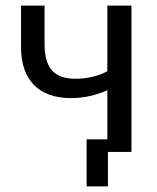

<svg xmlns="http://www.w3.org/2000/svg" viewBox="-20 -542 560 685"><path d="M289 123H365V0H449V-522H363V-288C336 -272 292 -261 251 -261C172 -261 139 -299 139 -386V-522H55V-374C55 -257 118 -192 233 -192C279 -192 322 -202 363 -220V-45H289Z"/></svg>

Font: FIGSv2-sans-serif Medium
Style: Regular
Weight: 500
Designer: Matt McInerney, Pablo Impallari, Rodrigo Fuenzalida,Mirko Velimirovic
Foundry: Matt McInerney, Pablo Impallari, Rodrigo Fuenzalida
Version: Version 4.021;hotconv 1.0.109;makeotfexe 2.5.65596